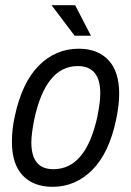

<svg xmlns="http://www.w3.org/2000/svg" viewBox="-20 -710 507 741"><path d="M26 -163Q26 -212 37 -261Q65 -392 130 -457Q195 -522 284 -522Q357 -522 398.5 -478Q440 -434 440 -348Q440 -304 428 -248Q401 -119 336 -54Q271 11 183 11Q109 11 67.5 -33Q26 -77 26 -163ZM356 -261Q367 -316 367 -350Q367 -455 280 -455Q156 -455 112 -248Q101 -193 101 -160Q101 -57 186 -57Q312 -57 356 -261ZM179 -690H270L331 -572H268Z"/></svg>

Font: Decalotype
Style: Italic
Weight: 400
Italic angle: -12°
Designer: Alfredo Marco Pradil
Foundry: Alfredo Marco Pradil
Version: Version 1.0